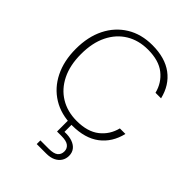

<svg xmlns="http://www.w3.org/2000/svg" viewBox="-270 -840 1223 1223"><g transform="rotate(45 341.5 -228.5)"><path d="M367 12Q267 12 193 -33.5Q119 -79 78.5 -160.5Q38 -242 38 -350Q38 -459 78.5 -540Q119 -621 193 -666.5Q267 -712 367 -712Q481 -712 551.5 -659.5Q622 -607 645 -511H595Q577 -583 521 -627.5Q465 -672 367 -672Q283 -672 219.5 -633.5Q156 -595 120.5 -523Q85 -451 85 -350Q85 -250 120.5 -178Q156 -106 219.5 -67.5Q283 -29 367 -29Q464 -29 520.5 -73.5Q577 -118 595 -190H645Q622 -94 552 -41Q482 12 367 12ZM291 255V222H366Q411 222 430 206.5Q449 191 449 163Q449 138 430 122.5Q411 107 366 107H326V-7H361V75Q402 73 431 83.5Q460 94 475 114Q490 134 490 162Q490 189 476.5 210Q463 231 438 243Q413 255 377 255Z"/></g></svg>

Font: DM Sans 36pt ExtraLight
Style: Regular
Weight: 250
Designer: Colophon Foundry, Jonny Pinhorn
Foundry: Colophon Foundry
Version: Version 4.004;gftools[0.9.30]